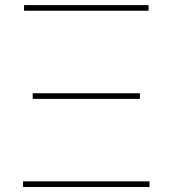

<svg xmlns="http://www.w3.org/2000/svg" viewBox="-20 -748 690 768"><path d="M72.3 0V-22.5H578.1V0ZM110.8 -352.5V-375H539.6V-352.5ZM76.2 -705.1V-727.5H574.2V-705.1Z"/></svg>

Font: Inter Thin
Style: Regular
Weight: 250
Designer: Rasmus Andersson
Foundry: rsms
Version: Version 4.001;git-66647c0bb